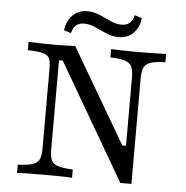

<svg xmlns="http://www.w3.org/2000/svg" viewBox="-52 -778 808 833"><g transform="rotate(5 352.0 -361.5)"><path d="M502.4 4 207.3 -503.2H191.1V-113.7Q191.1 -83.9 198.4 -67.7Q205.6 -51.6 227.4 -44.8Q249.2 -37.9 291.9 -36.3V0Q275.8 -1.6 244.8 -2Q213.7 -2.4 175 -2.4Q134.7 -2.4 102.4 -2Q70.2 -1.6 52.4 0V-36.3Q94.4 -37.9 116.1 -44.8Q137.9 -51.6 145.6 -68.1Q153.2 -84.7 153.2 -113.7V-465.3Q153.2 -494.4 146.4 -508.5Q139.5 -522.6 117.7 -528.2Q96 -533.9 52.4 -534.7V-571Q71 -570.2 102.4 -569.4Q133.9 -568.5 173.4 -568.5Q199.2 -568.5 221 -569.4Q242.7 -570.2 255.6 -571L496.8 -158.9H512.9V-457.3Q512.9 -487.1 505.2 -503.2Q497.6 -519.4 476.2 -526.6Q454.8 -533.9 412.1 -534.7V-571Q428.2 -570.2 459.3 -569.4Q490.3 -568.5 529 -568.5Q569.4 -568.5 601.6 -569.4Q633.9 -570.2 651.6 -571V-534.7Q609.7 -533.9 587.9 -526.6Q566.1 -519.4 558.5 -503.2Q550.8 -487.1 550.8 -457.3V4ZM440.3 -625.8Q411.3 -625.8 385.5 -637.1Q359.7 -648.4 335.5 -659.7Q311.3 -671 285.5 -671Q264.5 -671 251.6 -660.1Q238.7 -649.2 232.3 -625L201.6 -634.7Q206.5 -675.8 231.5 -700.8Q256.5 -725.8 294.4 -725.8Q323.4 -725.8 349.2 -714.5Q375 -703.2 399.2 -691.9Q423.4 -680.6 448.4 -680.6Q470.2 -680.6 483.1 -691.9Q496 -703.2 501.6 -726.6L533.1 -716.1Q528.2 -675 503.2 -650.4Q478.2 -625.8 440.3 -625.8Z"/></g></svg>

Font: Playfair 9pt Light
Style: Regular
Weight: 300
Designer: Claus Eggers Sørensen
Foundry: Claus Eggers Sørensen
Version: Version 2.001;gftools[0.9.30]